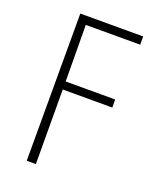

<svg xmlns="http://www.w3.org/2000/svg" viewBox="-126 -554 654 809"><g transform="rotate(20 200.5 -150.0)"><path d="M93 180H134C134 60 133 -42 133 -154H355V-190H133L131 -443H375V-480H93Z"/></g></svg>

Font: Source Sans Pro Light
Style: Regular
Weight: 300
Designer: Paul D. Hunt
Foundry: Adobe Systems Incorporated
Version: Version 3.006;hotconv 1.0.111;makeotfexe 2.5.65597